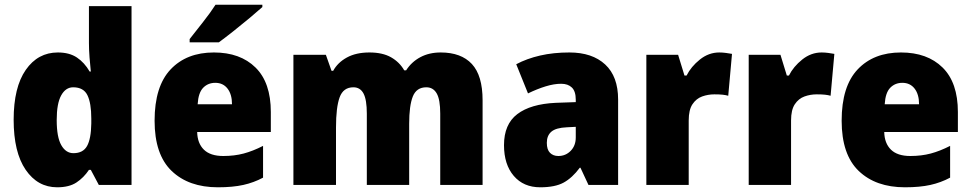

<svg xmlns="http://www.w3.org/2000/svg" viewBox="-20 -786 4127 816"><path d="M223 10Q140 10 89 -64.5Q38 -139 38 -277Q38 -415 89.5 -489Q141 -563 226 -563Q275 -563 307 -541.5Q339 -520 361 -482H366Q363 -509 360.5 -542Q358 -575 358 -603V-760H539V0H400L366 -64H358Q336 -31 305 -10.5Q274 10 223 10ZM292 -135Q333 -135 350 -165.5Q367 -196 368 -261V-282Q368 -348 351.5 -381.5Q335 -415 291 -415Q259 -415 240 -380.5Q221 -346 221 -276Q221 -203 240.5 -169Q260 -135 292 -135Z M889 -563Q1001 -563 1066 -499Q1131 -435 1131 -310V-225H818Q819 -177 846.5 -150Q874 -123 929 -123Q976 -123 1015.5 -133.5Q1055 -144 1098 -166V-31Q1059 -10 1014 0Q969 10 906 10Q782 10 709.5 -59.5Q637 -129 637 -273Q637 -419 705 -491Q773 -563 889 -563ZM895 -434Q864 -434 843.5 -413Q823 -392 820 -343H966Q966 -385 947 -409.5Q928 -434 895 -434ZM1095 -756Q1075 -738 1041.5 -710Q1008 -682 972 -653.5Q936 -625 910 -606H786V-620Q811 -652 843 -692.5Q875 -733 896 -766H1095Z M1853 -563Q1940 -563 1985.5 -514Q2031 -465 2031 -360V0H1851V-303Q1851 -363 1836 -389Q1821 -415 1792 -415Q1750 -415 1734.5 -376Q1719 -337 1719 -260V0H1539V-303Q1539 -362 1525 -388.5Q1511 -415 1482 -415Q1439 -415 1423.5 -372.5Q1408 -330 1408 -244V0H1227V-553H1365L1389 -485H1396Q1415 -520 1454 -541.5Q1493 -563 1550 -563Q1606 -563 1642 -542.5Q1678 -522 1698 -487H1706Q1729 -523 1766.5 -543Q1804 -563 1853 -563Z M2400 -563Q2497 -563 2552 -512Q2607 -461 2607 -363V0H2481L2447 -73H2444Q2412 -30 2375.5 -10Q2339 10 2276 10Q2205 10 2163.5 -38.5Q2122 -87 2122 -169Q2122 -258 2178.5 -301Q2235 -344 2342 -349L2427 -352V-362Q2427 -398 2410.5 -414Q2394 -430 2365 -430Q2335 -430 2299 -419Q2263 -408 2224 -389L2174 -513Q2219 -537 2275.5 -550Q2332 -563 2400 -563ZM2389 -245Q2343 -243 2323.5 -226.5Q2304 -210 2304 -179Q2304 -150 2317.5 -136.5Q2331 -123 2353 -123Q2384 -123 2405.5 -145Q2427 -167 2427 -202V-247Z M3037 -563Q3051 -563 3065.5 -561Q3080 -559 3091 -557L3075 -379Q3065 -382 3051.5 -383.5Q3038 -385 3016 -385Q2989 -385 2964 -376Q2939 -367 2923 -343Q2907 -319 2907 -274V0H2727V-553H2862L2889 -465H2898Q2917 -503 2954.5 -533Q2992 -563 3037 -563Z M3472 -563Q3486 -563 3500.5 -561Q3515 -559 3526 -557L3510 -379Q3500 -382 3486.5 -383.5Q3473 -385 3451 -385Q3424 -385 3399 -376Q3374 -367 3358 -343Q3342 -319 3342 -274V0H3162V-553H3297L3324 -465H3333Q3352 -503 3389.5 -533Q3427 -563 3472 -563Z M3809 -563Q3921 -563 3986 -499Q4051 -435 4051 -310V-225H3738Q3739 -177 3766.5 -150Q3794 -123 3849 -123Q3896 -123 3935.5 -133.5Q3975 -144 4018 -166V-31Q3979 -10 3934 0Q3889 10 3826 10Q3702 10 3629.5 -59.5Q3557 -129 3557 -273Q3557 -419 3625 -491Q3693 -563 3809 -563ZM3815 -434Q3784 -434 3763.5 -413Q3743 -392 3740 -343H3886Q3886 -385 3867 -409.5Q3848 -434 3815 -434Z"/></svg>

Font: Noto Sans Gurmukhi SemiCondensed Black
Style: Regular
Weight: 900
Width: 4
Designer: Jelle Bosma - Monotype Design Team
Foundry: Monotype Imaging Inc.
Version: Version 2.004; ttfautohint (v1.8.4.7-5d5b)